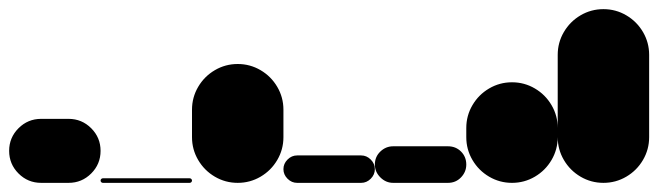

<svg xmlns="http://www.w3.org/2000/svg" viewBox="-20 -400 1440 420"><path d="M70 -140Q41 -140 20.5 -119.5Q0 -99 0 -70Q0 -41 20.5 -20.5Q41 0 70 0H130Q159 0 179.5 -20.5Q200 -41 200 -70Q200 -99 179.5 -119.5Q159 -140 130 -140Z M205 -10Q203 -10 201.5 -8.5Q200 -7 200 -5Q200 -3 201.5 -1.5Q203 0 205 0H395Q397 0 398.5 -1.5Q400 -3 400 -5Q400 -7 398.5 -8.5Q397 -10 395 -10Z M400 -100H600V-160H400ZM500 -200Q473 -200 450 -186.5Q427 -173 413.5 -150Q400 -127 400 -100Q400 -73 413.5 -50Q427 -27 450 -13.5Q473 0 500 0Q527 0 550 -13.5Q573 -27 586.5 -50Q600 -73 600 -100Q600 -127 586.5 -150Q573 -173 550 -186.5Q527 -200 500 -200ZM500 -260Q473 -260 450 -246.5Q427 -233 413.5 -210Q400 -187 400 -160Q400 -133 413.5 -110Q427 -87 450 -73.5Q473 -60 500 -60Q527 -60 550 -73.5Q573 -87 586.5 -110Q600 -133 600 -160Q600 -187 586.5 -210Q573 -233 550 -246.5Q527 -260 500 -260Z M630 -60Q618 -60 609 -51Q600 -42 600 -30Q600 -18 609 -9Q618 0 630 0H770Q782 0 791 -9Q800 -18 800 -30Q800 -42 791 -51Q782 -60 770 -60Z M840 -80Q824 -80 812 -68.5Q800 -57 800 -40Q800 -24 812 -12Q824 0 840 0H960Q977 0 988.5 -12Q1000 -24 1000 -40Q1000 -57 988.5 -68.5Q977 -80 960 -80Z M1000 -100H1200V-120H1000ZM1100 -200Q1073 -200 1050 -186.5Q1027 -173 1013.5 -150Q1000 -127 1000 -100Q1000 -73 1013.5 -50Q1027 -27 1050 -13.5Q1073 0 1100 0Q1127 0 1150 -13.5Q1173 -27 1186.5 -50Q1200 -73 1200 -100Q1200 -127 1186.5 -150Q1173 -173 1150 -186.5Q1127 -200 1100 -200ZM1100 -220Q1073 -220 1050 -206.5Q1027 -193 1013.5 -170Q1000 -147 1000 -120Q1000 -93 1013.5 -70Q1027 -47 1050 -33.5Q1073 -20 1100 -20Q1127 -20 1150 -33.5Q1173 -47 1186.5 -70Q1200 -93 1200 -120Q1200 -147 1186.5 -170Q1173 -193 1150 -206.5Q1127 -220 1100 -220Z M1200 -100H1400V-280H1200ZM1300 -200Q1273 -200 1250 -186.5Q1227 -173 1213.5 -150Q1200 -127 1200 -100Q1200 -73 1213.5 -50Q1227 -27 1250 -13.5Q1273 0 1300 0Q1327 0 1350 -13.5Q1373 -27 1386.5 -50Q1400 -73 1400 -100Q1400 -127 1386.5 -150Q1373 -173 1350 -186.5Q1327 -200 1300 -200ZM1300 -380Q1273 -380 1250 -366.5Q1227 -353 1213.5 -330Q1200 -307 1200 -280Q1200 -253 1213.5 -230Q1227 -207 1250 -193.5Q1273 -180 1300 -180Q1327 -180 1350 -193.5Q1373 -207 1386.5 -230Q1400 -253 1400 -280Q1400 -307 1386.5 -330Q1373 -353 1350 -366.5Q1327 -380 1300 -380Z"/></svg>

Font: Wavefont ExtraBold
Style: Regular
Weight: 800
Monospace: yes
Version: Version 3.005;gftools[0.9.33]